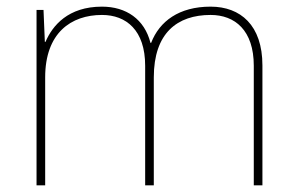

<svg xmlns="http://www.w3.org/2000/svg" viewBox="-20 -558 892 578"><path d="M614 -538C519 -538 460 -494 435 -429H433C415 -500 360 -538 287 -538C185 -538 138 -481 117 -432H115L111 -528H90V0H116V-325C116 -459 194 -513 287 -513C360 -513 417 -467 417 -360V0H443V-325C443 -459 514 -513 614 -513C687 -513 744 -467 744 -360V0H770V-361C770 -482 704 -538 614 -538Z"/></svg>

Font: Noto Sans Lao Thin
Style: Regular
Weight: 100
Designer: Monotype Design Team
Foundry: Monotype Imaging Inc.
Version: Version 2.003